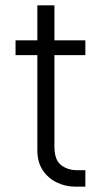

<svg xmlns="http://www.w3.org/2000/svg" viewBox="-20 -696 398 716"><path d="M298.3 -545.5V-490.4H182.9V-150.6Q182.9 -99.1 207.9 -80.3Q233 -61.4 265.3 -61.4H298.3V0H259.6Q224.8 0 192.5 -15.3Q160.2 -30.5 139.7 -60.7Q119.3 -90.9 119.3 -135.3V-490.4H38V-545.5H119.3V-676.1H182.9V-545.5Z"/></svg>

Font: Inter Zeller Light
Style: Regular
Weight: 300
Designer: Rasmus Andersson; Joe Bland
Foundry: zeller
Version: Version 3.015;git-dec3a8cb1